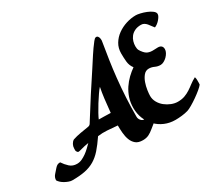

<svg xmlns="http://www.w3.org/2000/svg" viewBox="-147 -1032 1456 1308"><g transform="rotate(-30 581.0 -378.5)"><path d="M738 -712Q727 -646 717.5 -582.5Q708 -519 701 -453Q693 -378 689 -304Q685 -230 685 -154Q685 -139 696 -125.5Q707 -112 723 -112Q730 -112 741 -121Q752 -130 764.5 -141.5Q777 -153 789.5 -164Q802 -175 812 -178Q815 -168 814.5 -156.5Q814 -145 814 -134Q814 -117 805 -102.5Q796 -88 783.5 -75.5Q771 -63 756.5 -51.5Q742 -40 731 -31Q711 -14 691 -4Q671 6 644 6Q608 6 588.5 -10.5Q569 -27 559.5 -52.5Q550 -78 547.5 -108.5Q545 -139 545 -167Q499 -171 464 -173.5Q429 -176 392 -171Q358 -121 329 -88Q300 -55 266.5 -35Q233 -15 191 -6.5Q149 2 90 2Q78 2 64 -3Q50 -8 36 -15.5Q22 -23 11 -33Q0 -43 -6 -53Q-6 -76 9.5 -93.5Q25 -111 39 -127Q48 -137 56.5 -141.5Q65 -146 79 -146Q96 -120 118.5 -99.5Q141 -79 175 -79Q195 -79 213.5 -87.5Q232 -96 249.5 -108.5Q267 -121 282.5 -136Q298 -151 311 -164Q277 -159 252.5 -151.5Q228 -144 220 -146Q216 -149 211.5 -156Q207 -163 209 -180Q209 -196 217 -211Q225 -226 238 -234Q268 -244 300.5 -249.5Q333 -255 364 -260Q378 -262 384.5 -272.5Q391 -283 398 -294Q444 -368 491 -441Q538 -514 586 -586Q612 -626 638.5 -667Q665 -708 694 -745Q706 -761 715.5 -762.5Q725 -764 731 -757Q737 -750 739 -737Q741 -724 738 -712ZM453 -267Q467 -267 492.5 -266.5Q518 -266 546 -265Q552 -327 557.5 -372Q563 -417 571 -456Q561 -446 543 -420Q525 -394 506.5 -364.5Q488 -335 473 -307.5Q458 -280 453 -267ZM1026 -756Q1038 -756 1060 -751Q1082 -746 1104.5 -737Q1127 -728 1143.5 -715.5Q1160 -703 1160 -689Q1160 -680 1153.5 -669Q1147 -658 1137.5 -647.5Q1128 -637 1117.5 -629.5Q1107 -622 1098 -619Q1090 -628 1082.5 -639Q1075 -650 1067 -659.5Q1059 -669 1048.5 -675.5Q1038 -682 1024 -682Q995 -682 974.5 -672Q954 -662 941.5 -646Q929 -630 923.5 -611Q918 -592 918 -574Q918 -554 924 -542.5Q930 -531 943 -516Q954 -503 966 -497.5Q978 -492 991 -490.5Q1004 -489 1018 -490Q1032 -491 1047 -491Q1064 -491 1073.5 -482.5Q1083 -474 1083 -457Q1083 -444 1075.5 -430Q1068 -416 1056.5 -404.5Q1045 -393 1031 -385.5Q1017 -378 1004 -378Q982 -378 962 -387.5Q942 -397 921 -397Q896 -397 879.5 -377Q863 -357 853.5 -330Q844 -303 840 -275Q836 -247 836 -231Q836 -204 849.5 -180Q863 -156 884.5 -139Q906 -122 931.5 -112Q957 -102 981 -102Q1012 -102 1035.5 -110.5Q1059 -119 1079 -132Q1099 -145 1119 -160.5Q1139 -176 1164 -189Q1168 -177 1168 -165.5Q1168 -154 1168 -141Q1168 -133 1167 -129Q1159 -118 1138 -100.5Q1117 -83 1092 -65.5Q1067 -48 1043 -34Q1019 -20 1006 -16Q983 -9 955.5 -6Q928 -3 905 -3Q860 -3 821.5 -19.5Q783 -36 755 -65Q727 -94 711.5 -133Q696 -172 696 -217Q696 -259 708 -295Q720 -331 740 -361Q760 -391 785 -415Q810 -439 836 -457Q816 -483 813 -515.5Q810 -548 810 -580Q810 -622 829.5 -654.5Q849 -687 880.5 -709.5Q912 -732 950 -744Q988 -756 1026 -756Z"/></g></svg>

Font: Praegefest
Style: Regular
Weight: 600
Designer: Peter Wiegel nach alter Vorlage
Foundry: Peter Wiegel
Version: Version 1.000